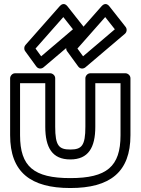

<svg xmlns="http://www.w3.org/2000/svg" viewBox="-20 -907 712 967"><path d="M159 -662.5 298.9 -821 347.4 -759.5 187.4 -623.5ZM108.3 -680.5C101 -672.3 99.8 -658.9 106.8 -649.3L162.8 -572.3C172.8 -558.5 189.5 -559.7 199.2 -567.9L398.2 -736.9C407.9 -745.2 410 -760.8 401.6 -771.5L319.6 -875.5C302.8 -896.9 286 -881.9 281.3 -876.5ZM370 -662.5 509.9 -821 558.4 -759.5 398.4 -623.5ZM319.3 -680.5C312 -672.3 310.8 -658.9 317.8 -649.3L373.8 -572.3C383.8 -558.5 400.5 -559.7 410.2 -567.9L609.2 -736.9C618.9 -745.2 621 -760.8 612.6 -771.5L530.6 -875.5C513.8 -896.9 497 -881.9 492.3 -876.5ZM31 -513V-226C31 -39.9 133.9 40 334 40C534.1 40 637 -39.9 637 -226V-513C637 -528.1 622.7 -538 612 -538H435C419.9 -538 410 -523.7 410 -513V-269C410 -172.6 391.2 -154 334 -154C276.8 -154 258 -172.6 258 -269V-513C258 -528.1 243.7 -538 233 -538H56C40.9 -538 31 -523.7 31 -513ZM81 -488H208V-269C208 -163.4 243.2 -104 334 -104C424.8 -104 460 -163.4 460 -269V-488H587V-226C587 -68.1 517.9 -10 334 -10C150.1 -10 81 -68.1 81 -226Z"/></svg>

Font: Hussar Ekologiczny
Style: Regular
Weight: 400
Foundry: Cannot Into Space Fonts
Version: Version 0.97